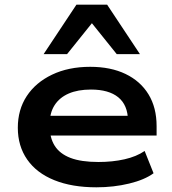

<svg xmlns="http://www.w3.org/2000/svg" viewBox="-20 -789 734 819"><path d="M391 10Q287 10 211.5 -20.5Q136 -51 96 -108.5Q56 -166 56 -244Q56 -321 94 -379Q132 -437 202 -470.5Q272 -504 365 -504Q452 -504 515.5 -473.5Q579 -443 613.5 -386.5Q648 -330 648 -251V-211H168V-295H548L526 -275Q525 -341 484.5 -374Q444 -407 368 -407Q312 -407 273 -390Q234 -373 213 -340.5Q192 -308 192 -261V-251Q192 -201 213.5 -167Q235 -133 280.5 -115.5Q326 -98 400 -98Q460 -98 511 -109.5Q562 -121 597 -145L635 -50Q597 -22 531 -6Q465 10 391 10ZM166 -558 306 -769H437L577 -558H478L372 -690L266 -558Z"/></svg>

Font: Nunito Sans 10pt Expanded
Style: Bold
Weight: 700
Width: 7
Designer: Vernon Adams
Foundry: Vernon Adams
Version: Version 3.101;gftools[0.9.27]